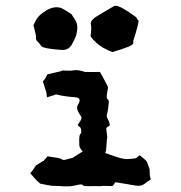

<svg xmlns="http://www.w3.org/2000/svg" viewBox="-20 -661 640 680"><path d="M281.2 -406.2C265.6 -411.1 252 -414.1 242.2 -412.1C232.4 -410.2 221.7 -410.2 208 -411.1C204.1 -412.1 200.2 -411.1 197.3 -409.2C194.3 -408.2 177.7 -404.3 147.5 -397.5C142.6 -386.7 139.6 -381.8 138.7 -380.9L131.8 -373L144.5 -333C144.5 -332 144.5 -327.1 146.5 -316.4C166 -322.3 175.8 -325.2 176.8 -326.2C177.7 -327.1 185.5 -325.2 198.2 -322.3C214.8 -319.3 231.4 -317.4 247.1 -316.4C262.7 -315.4 266.6 -306.6 255.9 -290C252 -283.2 252 -275.4 256.8 -265.6C262.7 -255.9 265.6 -250 267.6 -248C269.5 -245.1 268.6 -240.2 265.6 -234.4C261.7 -228.5 258.8 -223.6 255.9 -219.7C254.9 -217.8 255.9 -215.8 260.7 -212.9C265.6 -210 268.6 -204.1 267.6 -192.4C267.6 -189.5 266.6 -187.5 263.7 -185.5C261.7 -183.6 259.8 -171.9 260.7 -153.3C260.7 -145.5 261.7 -139.6 264.6 -135.7C266.6 -131.8 269.5 -127.9 273.4 -125L236.3 -101.6C235.4 -101.6 226.6 -99.6 209 -94.7C205.1 -93.8 202.1 -94.7 197.3 -97.7C193.4 -100.6 176.8 -103.5 148.4 -107.4C139.6 -96.7 134.8 -91.8 133.8 -90.8C133.8 -91.8 125 -85.9 107.4 -75.2L95.7 -57.6C96.7 -57.6 93.8 -54.7 86.9 -47.9C101.6 -31.2 109.4 -21.5 111.3 -20.5C112.3 -19.5 116.2 -16.6 122.1 -10.7C145.5 -5.9 157.2 -3.9 158.2 -3.9C159.2 -2.9 170.9 -2.9 194.3 -2C200.2 -1 207 -1 212.9 -1C221.7 -1 228.5 -1 234.4 -2C243.2 -3.9 252 -4.9 257.8 -6.8C266.6 -8.8 272.5 -7.8 273.4 -4.9C273.4 -2 288.1 -1 316.4 -2C330.1 -2 336.9 -1 338.9 -2C340.8 -2.9 353.5 -2.9 377 -2C378.9 -2 380.9 -3.9 383.8 -8.8L388.7 -15.6C424.8 -9.8 444.3 -6.8 447.3 -5.9C449.2 -5.9 453.1 -5.9 459 -3.9C471.7 -2 482.4 -2.9 490.2 -8.8C498 -14.6 505.9 -20.5 513.7 -25.4C511.7 -33.2 511.7 -38.1 510.7 -39.1L509.8 -61.5C503.9 -80.1 500 -89.8 498 -90.8C497.1 -92.8 489.3 -99.6 474.6 -111.3C467.8 -105.5 463.9 -102.5 462.9 -101.6C461.9 -100.6 453.1 -98.6 432.6 -97.7C420.9 -96.7 405.3 -100.6 386.7 -107.4C368.2 -114.3 356.4 -117.2 352.5 -119.1C354.5 -124 355.5 -126 355.5 -127C355.5 -127.9 356.4 -135.7 357.4 -150.4C358.4 -164.1 358.4 -169.9 359.4 -170.9C360.4 -171.9 359.4 -182.6 356.4 -204.1C355.5 -208 359.4 -211.9 365.2 -213.9C371.1 -215.8 369.1 -225.6 360.4 -242.2C357.4 -247.1 357.4 -252 359.4 -257.8C361.3 -263.7 363.3 -276.4 365.2 -294.9C366.2 -303.7 364.3 -308.6 360.4 -310.5C356.4 -311.5 357.4 -324.2 362.3 -348.6C363.3 -352.5 360.4 -358.4 356.4 -365.2C352.5 -372.1 345.7 -385.7 334 -406.2H325.2C324.2 -406.2 309.6 -405.3 281.2 -406.2ZM462.9 -599.6C425.8 -627 400.4 -641.6 387.7 -640.6C385.7 -640.6 384.8 -639.6 382.8 -638.7C372.1 -632.8 353.5 -622.1 328.1 -606.4C307.6 -594.7 299.8 -584 301.8 -575.2C303.7 -567.4 303.7 -552.7 300.8 -532.2C311.5 -516.6 326.2 -503.9 342.8 -493.2C360.4 -483.4 372.1 -478.5 377.9 -476.6C427.7 -491.2 452.1 -501 452.1 -507.8V-516.6C464.8 -555.7 470.7 -580.1 470.7 -586.9C470.7 -588.9 470.7 -588.9 469.7 -589.8C466.8 -590.8 464.8 -593.8 462.9 -599.6ZM234.4 -609.4C233.4 -611.3 223.6 -617.2 206.1 -627.9C188.5 -638.7 168 -637.7 145.5 -625C126 -613.3 113.3 -601.6 107.4 -589.8C101.6 -578.1 98.6 -572.3 98.6 -571.3C105.5 -544.9 108.4 -531.2 107.4 -528.3C106.4 -525.4 107.4 -521.5 110.4 -516.6C117.2 -510.7 122.1 -503.9 126 -498C129.9 -492.2 153.3 -487.3 195.3 -484.4C214.8 -482.4 227.5 -490.2 235.4 -504.9C243.2 -519.5 248 -530.3 250 -536.1C255.9 -559.6 254.9 -577.1 247.1 -588.9C239.3 -600.6 235.4 -607.4 234.4 -609.4Z"/></svg>

Font: Hermetico
Style: Regular
Weight: 400
Version: Version 1.0